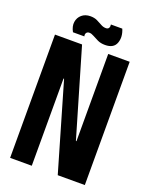

<svg xmlns="http://www.w3.org/2000/svg" viewBox="-150 -887 754 966"><g transform="rotate(20 227.0 -404.0)"><path d="M27 0V-660H172L309 -193H312V-660H427V0H282L146 -467H143V0ZM281 -697Q258 -697 241 -705Q224 -713 211 -720.5Q198 -728 187 -728Q176 -728 171 -720.5Q166 -713 169 -702H108Q93 -729 96.5 -753Q100 -777 118 -792.5Q136 -808 164 -808Q185 -808 200.5 -800.5Q216 -793 229 -785.5Q242 -778 256 -778Q268 -778 272 -786Q276 -794 274 -804H335Q352 -764 339.5 -730.5Q327 -697 281 -697Z"/></g></svg>

Font: Bricolage Grotesque 96pt Condensed SemiBold
Style: Regular
Weight: 600
Width: 3
Designer: Mathieu Triay
Foundry: Atelier Triay
Version: Version 1.001; ttfautohint (v1.8.4.7-5d5b);gftools[0.9.33.de